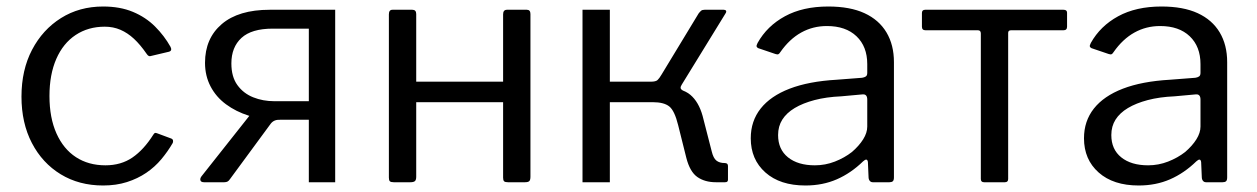

<svg xmlns="http://www.w3.org/2000/svg" viewBox="-20 -560 3862 590"><path d="M297 -540Q349 -540 388.5 -523.5Q428 -507 456.5 -478.5Q485 -450 504 -416Q510 -404 499 -401L444 -388Q437 -385 431 -394Q411 -423 391.5 -441Q372 -459 350 -468.5Q328 -478 302 -478Q251 -478 212.5 -452.5Q174 -427 153 -379Q132 -331 132 -265Q132 -198 153.5 -150Q175 -102 213.5 -77Q252 -52 304 -52Q352 -52 387 -76Q422 -100 451 -146Q454 -151 456.5 -151.5Q459 -152 464 -150L507 -134Q514 -131 511 -121Q496 -95 476 -71Q456 -47 429.5 -29Q403 -11 370 -0.5Q337 10 297 10Q223 10 166.5 -24.5Q110 -59 78 -120.5Q46 -182 46 -263Q46 -345 78.5 -407Q111 -469 167.5 -504.5Q224 -540 297 -540Z M929 0V-192H830Q784 -192 744.5 -204.5Q705 -217 674.5 -239.5Q644 -262 627 -294.5Q610 -327 610 -367Q610 -442 661.5 -486Q713 -530 809 -530H1010V0ZM607 0Q598 0 596 -5.5Q594 -11 599 -18L762 -224L841 -192Q822 -193 812 -180L687 -10Q683 -4 679 -2Q675 0 669 0ZM823 -249H929V-472H818Q753 -472 722 -443.5Q691 -415 691 -365Q691 -324 709.5 -298.5Q728 -273 758 -261Q788 -249 823 -249Z M1259 -517V-17Q1259 -7 1255 -3.5Q1251 0 1241 0H1190Q1181 0 1178 -3Q1175 -6 1175 -14V-516Q1175 -530 1186 -530H1247Q1259 -530 1259 -517ZM1610 -517V-17Q1610 -7 1606.5 -3.5Q1603 0 1593 0H1541Q1532 0 1529 -3Q1526 -6 1526 -14V-516Q1526 -530 1538 -530H1599Q1610 -530 1610 -517ZM1210 -246Q1199 -246 1199 -257V-299Q1199 -309 1209 -309H1568Q1579 -309 1579 -299V-257Q1579 -246 1568 -246Z M1770 0V-530H1854V-309H2000L2024 -291Q2076 -290 2101.5 -268.5Q2127 -247 2139 -204L2167 -95Q2172 -74 2181.5 -66.5Q2191 -59 2207 -59Q2217 -59 2217 -50V-8Q2217 -4 2215 -2Q2213 0 2208 0H2180Q2146 0 2123 -16Q2100 -32 2089 -75L2064 -175Q2053 -220 2036.5 -233Q2020 -246 1986 -246H1854V0ZM1980 -276V-309Q1995 -309 2000.5 -314Q2006 -319 2013 -331L2127 -519Q2131 -524 2134.5 -527Q2138 -530 2145 -530H2204Q2209 -530 2211 -527Q2213 -524 2209 -518L2075 -300Q2071 -294 2071.5 -289.5Q2072 -285 2080 -281Z M2632 -64Q2595 -28 2551.5 -9Q2508 10 2455 10Q2377 10 2332 -30Q2287 -70 2287 -135Q2287 -188 2317.5 -226.5Q2348 -265 2406.5 -287.5Q2465 -310 2551 -315L2629 -321Q2636 -322 2640.5 -325Q2645 -328 2645 -336V-363Q2645 -417 2612 -448.5Q2579 -480 2521 -480Q2478 -480 2442 -460Q2406 -440 2378 -400Q2375 -395 2372 -393.5Q2369 -392 2363 -394L2310 -412Q2306 -414 2305 -417Q2304 -420 2308 -428Q2337 -480 2392 -510Q2447 -540 2525 -540Q2592 -540 2636.5 -519.5Q2681 -499 2704 -460.5Q2727 -422 2727 -369V-15Q2727 -6 2723.5 -3Q2720 0 2713 0H2662Q2656 0 2652.5 -4.5Q2649 -9 2649 -16L2647 -62Q2645 -76 2632 -64ZM2645 -254Q2645 -271 2631 -270L2565 -264Q2519 -262 2483 -252.5Q2447 -243 2422 -228Q2397 -213 2384 -192.5Q2371 -172 2371 -145Q2371 -101 2401.5 -76.5Q2432 -52 2484 -52Q2516 -52 2545.5 -63.5Q2575 -75 2598 -93Q2620 -112 2632.5 -132Q2645 -152 2645 -171V-254Z M3248 -467H3087Q3078 -467 3078 -459V-10Q3078 0 3068 0H3004Q2994 0 2994 -10V-457Q2994 -467 2985 -467H2824Q2813 -467 2813 -478V-520Q2813 -530 2823 -530H3248Q3259 -530 3259 -521V-478Q3259 -467 3248 -467Z M3656 -64Q3619 -28 3575.5 -9Q3532 10 3479 10Q3401 10 3356 -30Q3311 -70 3311 -135Q3311 -188 3341.5 -226.5Q3372 -265 3430.5 -287.5Q3489 -310 3575 -315L3653 -321Q3660 -322 3664.5 -325Q3669 -328 3669 -336V-363Q3669 -417 3636 -448.5Q3603 -480 3545 -480Q3502 -480 3466 -460Q3430 -440 3402 -400Q3399 -395 3396 -393.5Q3393 -392 3387 -394L3334 -412Q3330 -414 3329 -417Q3328 -420 3332 -428Q3361 -480 3416 -510Q3471 -540 3549 -540Q3616 -540 3660.5 -519.5Q3705 -499 3728 -460.5Q3751 -422 3751 -369V-15Q3751 -6 3747.5 -3Q3744 0 3737 0H3686Q3680 0 3676.5 -4.5Q3673 -9 3673 -16L3671 -62Q3669 -76 3656 -64ZM3669 -254Q3669 -271 3655 -270L3589 -264Q3543 -262 3507 -252.5Q3471 -243 3446 -228Q3421 -213 3408 -192.5Q3395 -172 3395 -145Q3395 -101 3425.5 -76.5Q3456 -52 3508 -52Q3540 -52 3569.5 -63.5Q3599 -75 3622 -93Q3644 -112 3656.5 -132Q3669 -152 3669 -171V-254Z"/></svg>

Font: Libre Franklin
Style: Regular
Weight: 400
Designer: Pablo Impallari, Rodrigo Fuenzalida, Nhung Nguyen
Foundry: Impallari Type
Version: Version 3.000